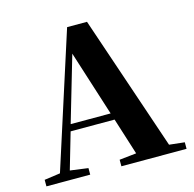

<svg xmlns="http://www.w3.org/2000/svg" viewBox="-109 -860 978 970"><g transform="rotate(-15 380.5 -375.0)"><path d="M668.9 -43 749 -34.2V0H408.2V-34.2L497.1 -43.9L436 -236.8H206.1L150.9 -46.9L245.1 -34.2V0H16.1V-34.2L99.1 -45.9L325.2 -750H429.2ZM215.8 -272H424.8L315.9 -613.8Z"/></g></svg>

Font: Noto Serif JP Black
Style: Regular
Weight: 900
Designer: Ryoko NISHIZUKA  (kana & ideographs); Frank Grießhammer (Latin, Greek & Cyrillic); Wenlong ZHANG  (bopomofo); Sandoll Co
Foundry: Adobe Systems Incorporated
Version: Version 1.001;PS 1.001;hotconv 16.6.54;makeotf.lib2.5.65590